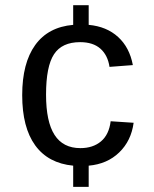

<svg xmlns="http://www.w3.org/2000/svg" viewBox="-20 -708 596 743"><path d="M291 -134.8Q339.8 -134.8 370.8 -160.9Q401.9 -187 408.2 -238.8L497.1 -232.9Q487.8 -163.1 441.4 -118.2Q395 -73.2 323.2 -66.9V15.1H263.2V-66.9Q166.5 -76.2 116.2 -145.5Q65.9 -214.8 65.9 -339.8Q65.9 -463.9 116.2 -533.7Q166.5 -603.5 263.2 -611.8V-688H323.2V-611.8Q392.6 -605.5 437 -564.9Q481.4 -524.4 494.1 -456.1L403.8 -449.2Q397 -494.6 368.4 -519.8Q339.8 -544.9 290 -544.9Q219.7 -544.9 189 -498Q158.2 -451.2 158.2 -341.8Q158.2 -236.8 191.2 -185.8Q224.1 -134.8 291 -134.8Z"/></svg>

Font: Libra Sans Modern
Style: Regular
Weight: 400
Foundry: Stefan Peev, Context Ltd
Version: Version 1.000